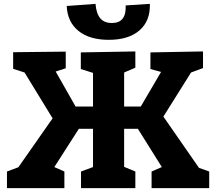

<svg xmlns="http://www.w3.org/2000/svg" viewBox="-20 -973 1117 993"><path d="M825 -370 1009 -105 1062 -86V0H764V-86L817 -109L693 -307H622V-110L680 -86V0H399V-86L461 -109V-307H388L261 -109L313 -86V0H16V-86L75 -108L252 -361L107 -598L48 -617V-703L320 -706V-620L268 -603L371 -422H461V-596L398 -616V-702L680 -707V-623L622 -598V-422H708L813 -601L758 -616V-702L1030 -707V-621L968 -598ZM325 -942 474 -953Q478 -903 498.5 -878.5Q519 -854 559 -854Q634 -854 630 -945L755 -953Q758 -865 701.5 -816Q645 -767 543 -767Q443 -767 386 -813Q329 -859 325 -942Z"/></svg>

Font: Bitter Pro ExtraBold
Style: Regular
Weight: 800
Designer: Sol Matas, and Bitter project Authors
Foundry: Sol Matas
Version: Version 1.010